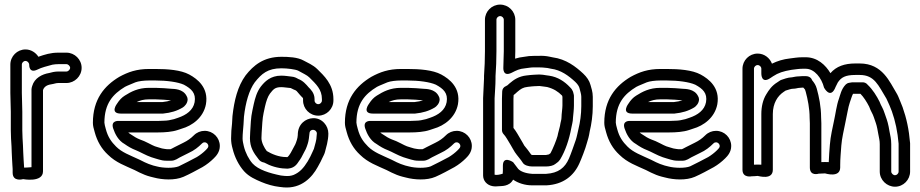

<svg xmlns="http://www.w3.org/2000/svg" viewBox="-20 -769 4003 835"><path d="M81 -107C81 -116.2 80.6 -126.1 79.9 -135.6L78 -169.4C77.3 -181.5 77 -192.6 77 -202V-283C77 -313.3 75 -338.9 75 -365V-488C75 -496.6 82.4 -504 91 -504C98.6 -504 106.5 -496.9 107 -487.5C107 -487.5 105.1 -447.6 143.2 -466.6C161 -475.6 184 -481.2 207.6 -487.6C217.9 -489.4 225 -490 234 -490H269C276.6 -490 285 -481.7 285 -474C285 -466.3 276.6 -458 269 -458H234C217 -458 203.7 -454.2 193.8 -451.5C163.4 -446.5 129.9 -429.8 120 -394.9C118.7 -390.4 117 -385.3 117 -381V-41.9C104.6 -40.6 91.3 -40.2 84.9 -40C84.2 -57.2 81 -92.8 81 -107ZM35 -33.5V-18C35 23.6 80.5 10 80.5 10C80.5 10 167 26.5 167 -24V-376.7C170.1 -388.2 180.2 -399.1 202.5 -402.3C216.3 -404.2 222.2 -408 234 -408H269C304.6 -408 335 -437.8 335 -474C335 -510.2 304.7 -540 269 -540H234C199.5 -540 174.8 -531.7 146.9 -522.2C136.6 -538.9 115.9 -554 91 -554C54.7 -554 25 -524.4 25 -488V-365C25 -336.3 27 -310.9 27 -283V-202C27 -191.4 27.3 -179.8 28 -166.6L30.1 -132.4C30.7 -123.2 31 -115.1 31 -107C31 -92.3 34 -57 34 -49C34 -43.6 35 -41.7 35 -33.5Z M796 -337C796 -341.9 794 -347.5 792 -350.6C776.2 -383.9 734.2 -382 726.9 -382.8C715.5 -384.3 670.5 -387 656 -387H628C580 -387 549.1 -369.7 522.8 -353.2C509.6 -345 499 -333.8 489.3 -318.6C489.3 -318.6 455.4 -275 506 -275L687 -275C687.8 -275 688.9 -275.1 689.5 -275.1C723.1 -278.5 749.8 -286.5 774.9 -301.6C781.6 -305.6 796 -318.9 796 -337ZM723.9 -332.7C714.1 -329.4 702.6 -326.8 685.7 -325L574 -325C588.4 -332 604.1 -337 628 -337H656C667.5 -337 716.4 -334.1 723.9 -332.7ZM666 -243H496C496 -243 460.2 -246.4 472.3 -210.1C480.4 -185.8 495 -157.4 521.9 -142.6C536.8 -132.1 552.4 -122.7 571.2 -115.6C585.4 -110.3 615.4 -92.9 638.1 -85.3C644.3 -83.2 650.1 -81.4 655 -80L671.9 -75C681.9 -72.1 690.7 -70 706 -70H725C741.4 -70 756.4 -81.7 762.2 -84.6L799.7 -103.4C824.8 -114.7 842.5 -129.1 858.7 -145.3C862.3 -148.9 864.9 -150 870 -150C878.6 -150 886 -142.6 886 -134C886 -128.8 884 -125.3 874.3 -115.7C864.1 -105.4 848.2 -93.1 835.7 -85.8C809.7 -71.6 782.9 -58.4 757.4 -45.7C735.8 -36.8 689.8 -37.7 662.3 -45.2L646.6 -49.1C633.2 -53.2 619.3 -58.3 609.2 -63.4L586.9 -74.5C542.4 -95.3 510.4 -106 484.7 -131.7C464.4 -151.9 449.3 -172.8 440.1 -207.8C436.3 -220.4 434.6 -229.6 434 -235.9C434.3 -318.9 470.8 -359.5 523.4 -391.3C534.6 -397.3 553.9 -404.3 568.8 -411C581.5 -415.9 605.4 -419 628 -419H656C705.5 -419 753.4 -412.4 779.8 -400.6C812 -383.1 833.3 -364.3 826.4 -324.5C819.8 -289.7 790.5 -268.9 754.1 -256.7L736.8 -250.9C722.3 -247 707.1 -244 692 -244C683.3 -244 674.7 -243 666 -243ZM870 -200C852.5 -200 835.7 -193.1 823.3 -180.7C809.3 -166.6 795.4 -157.1 777.8 -148.4L739.8 -129.4C730.2 -124.6 726.1 -121.7 721.4 -120H707.2C697.7 -120.9 695.9 -121.5 684.6 -123.4L669 -128C664.5 -129.3 659.7 -130.8 653.9 -132.7C641.9 -136.7 612.9 -154.7 588.2 -162.6C575.9 -167.3 562 -175.5 549.5 -184.3C545.2 -187.4 542.1 -188.3 537.6 -193H666C696.4 -193 728.3 -195.4 751.9 -203.3L769.3 -209.1C816.6 -222.3 864.6 -257.8 875.6 -315.5C888.1 -387.4 839 -425.5 802.9 -445C765.9 -464.9 708.7 -469 656 -469H628C574.3 -469 537 -455.7 498.6 -434.7C434.3 -396.2 384 -337.4 384 -235C384 -221.7 387.1 -210.7 391.9 -194.2C402.6 -154.4 421.8 -121.6 449.7 -95.9C484.7 -61.4 524.5 -48.4 565.1 -29.5L586.8 -18.6C601.3 -11.4 618.5 -4.6 633.9 -0.7L649.6 3.2C685.6 12.8 739.7 16.6 778 -0.1C805.8 -12.3 832.7 -27.2 860.3 -42.2C878.7 -52.9 895.8 -66.4 909.7 -80.3C919.3 -89.9 936 -106.9 936 -134C936 -170.4 906.4 -200 870 -200Z M1357 -178C1357 -159.9 1350.1 -140.9 1345.2 -121.8C1342.7 -115.7 1340.6 -111.2 1337.5 -104.9L1329.7 -88.3L1318.4 -67.6C1300.2 -38.1 1283.7 -19.7 1256.7 -8.2C1245.4 -4 1234.5 -2.6 1218.4 -3.9L1201.8 -5.7C1152.8 -15.6 1103.1 -30.8 1078.5 -57.8C1062.4 -75.7 1047.3 -104.3 1040.3 -133.7C1037.6 -145.4 1035 -156.3 1035 -167C1035 -188.5 1037.8 -208.2 1039 -227.5L1040.9 -260.9C1047.8 -322.4 1062.9 -376.4 1087.9 -410.9C1117.6 -448.5 1144.4 -472 1204 -472C1229.7 -472 1264.5 -467.4 1276.3 -461.9C1297.6 -449.9 1315.3 -442.3 1325.3 -432.3C1355 -402.7 1380 -380.1 1380 -338V-332C1380 -323.4 1372.6 -316 1364 -316C1355.4 -316 1348 -323.4 1348 -332V-338C1348 -365 1330 -381.4 1322.4 -389C1310.6 -402.8 1297.7 -418.1 1276.6 -425.8C1272.2 -428.5 1261 -435.3 1246.7 -436C1235.5 -437 1221 -440 1203 -440C1156.5 -440 1131.5 -414.5 1114.1 -392.2C1096.8 -369.1 1089.5 -342.2 1083.6 -316.4L1077.6 -288.4C1070.6 -258.2 1070.1 -223.5 1068.1 -194.9C1067.4 -185.8 1067 -176.6 1067 -168C1067 -128.6 1082.6 -104.3 1105.3 -75.6C1115.7 -62.5 1125.2 -63.6 1129.9 -61.6C1153.8 -48.2 1188.2 -36.6 1221.3 -36C1229 -35.1 1230.4 -35.5 1235.8 -36.2C1264.2 -39.2 1275 -61.2 1278.8 -66.3C1287.1 -77 1295.4 -91.8 1300.5 -103L1309.1 -119.3C1309.5 -120.1 1310 -121.1 1310.2 -121.7L1314.2 -131.7C1314.4 -132.2 1314.6 -132.8 1314.7 -133.1L1318.7 -145.1C1322.5 -156.5 1324.5 -174.4 1325.9 -189C1327.3 -211.6 1357.2 -207.5 1358 -189C1357.6 -185.4 1357 -181.8 1357 -178ZM1430 -332V-338C1430 -403.8 1387.4 -440.9 1360.7 -467.7C1340.7 -487.6 1316.6 -496.4 1300.4 -505.7C1274.5 -520.5 1233.3 -522 1204 -522C1125.8 -522 1081.9 -484.2 1048.1 -441.1C1013.2 -393.5 998.4 -330.8 991.2 -265.8C991.1 -265.5 991.1 -264.9 991 -264.5L989.1 -231.4C986.7 -212.7 985 -189.2 985 -167C985 -151.8 987.1 -137.6 991.8 -121.5C1000.5 -85.4 1018.7 -49.6 1041.5 -24.2C1063.4 -0.1 1091.2 11.6 1116.7 22.5C1140.4 32.6 1169.4 41 1195.2 43.8L1213.6 45.9C1290.9 52.3 1337.2 2.3 1361.9 -43L1373.9 -65C1374.1 -65.3 1374.4 -65.9 1374.6 -66.4L1382.5 -83C1386.2 -90.6 1391.1 -99.3 1393.3 -107.9C1397.6 -125.3 1408 -156.6 1408 -188C1408 -205.2 1401.6 -221.8 1389.9 -234.4C1362.3 -264.4 1320.2 -258.8 1296.6 -236.5C1283.1 -223.6 1275 -206 1275 -181C1275 -175.8 1272.8 -165.3 1271.3 -160.9L1267.5 -149.6L1264.3 -141.5L1255.9 -125.7C1248.8 -112.3 1240.2 -94.2 1230.2 -85.9C1229.9 -85.9 1228.7 -85.8 1228 -85.7C1227.1 -85.8 1225.3 -86 1224 -86C1192.3 -86 1161.2 -99.4 1140.2 -112.1C1129.9 -125.1 1117 -149.4 1117 -168C1117 -175.4 1117.3 -182.9 1117.9 -191.2C1120.1 -222 1121 -254 1126.4 -277.6L1132.4 -305.6C1137.7 -328.7 1144.3 -348.8 1153.9 -361.8C1168.9 -381 1176.4 -390 1203 -390C1215.2 -390 1227.2 -387.4 1244.1 -386.1C1246.2 -385.9 1253.1 -381 1258.1 -379.3C1270.2 -375.3 1269.4 -373.9 1285 -355.7C1297.1 -341.6 1298 -345.1 1298 -338V-332C1298 -295.7 1327.6 -266 1364 -266C1400.3 -266 1430 -295.6 1430 -332Z M1892 -337C1892 -341.9 1890 -347.5 1888 -350.6C1872.2 -383.9 1830.2 -382 1822.9 -382.8C1811.5 -384.3 1766.5 -387 1752 -387H1724C1676 -387 1645.1 -369.7 1618.8 -353.2C1605.6 -345 1595 -333.8 1585.3 -318.6C1585.3 -318.6 1551.4 -275 1602 -275L1783 -275C1783.8 -275 1784.9 -275.1 1785.5 -275.1C1819.1 -278.5 1845.8 -286.5 1870.9 -301.6C1877.6 -305.6 1892 -318.9 1892 -337ZM1819.9 -332.7C1810.1 -329.4 1798.6 -326.8 1781.7 -325L1670 -325C1684.4 -332 1700.1 -337 1724 -337H1752C1763.5 -337 1812.4 -334.1 1819.9 -332.7ZM1762 -243H1592C1592 -243 1556.2 -246.4 1568.3 -210.1C1576.4 -185.8 1591 -157.4 1617.9 -142.6C1632.8 -132.1 1648.4 -122.7 1667.2 -115.6C1681.4 -110.3 1711.4 -92.9 1734.1 -85.3C1740.3 -83.2 1746.1 -81.4 1751 -80L1767.9 -75C1777.9 -72.1 1786.7 -70 1802 -70H1821C1837.4 -70 1852.4 -81.7 1858.2 -84.6L1895.7 -103.4C1920.8 -114.7 1938.5 -129.1 1954.7 -145.3C1958.3 -148.9 1960.9 -150 1966 -150C1974.6 -150 1982 -142.6 1982 -134C1982 -128.8 1980 -125.3 1970.3 -115.7C1960.1 -105.4 1944.2 -93.1 1931.7 -85.8C1905.7 -71.6 1878.9 -58.4 1853.4 -45.7C1831.8 -36.8 1785.8 -37.7 1758.3 -45.2L1742.6 -49.1C1729.2 -53.2 1715.3 -58.3 1705.2 -63.4L1682.9 -74.5C1638.4 -95.3 1606.4 -106 1580.7 -131.7C1560.4 -151.9 1545.3 -172.8 1536.1 -207.8C1532.3 -220.4 1530.6 -229.6 1530 -235.9C1530.3 -318.9 1566.8 -359.5 1619.4 -391.3C1630.6 -397.3 1649.9 -404.3 1664.8 -411C1677.5 -415.9 1701.4 -419 1724 -419H1752C1801.5 -419 1849.4 -412.4 1875.8 -400.6C1908 -383.1 1929.3 -364.3 1922.4 -324.5C1915.8 -289.7 1886.5 -268.9 1850.1 -256.7L1832.8 -250.9C1818.3 -247 1803.1 -244 1788 -244C1779.3 -244 1770.7 -243 1762 -243ZM1966 -200C1948.5 -200 1931.7 -193.1 1919.3 -180.7C1905.3 -166.6 1891.4 -157.1 1873.8 -148.4L1835.8 -129.4C1826.2 -124.6 1822.1 -121.7 1817.4 -120H1803.2C1793.7 -120.9 1791.9 -121.5 1780.6 -123.4L1765 -128C1760.5 -129.3 1755.7 -130.8 1749.9 -132.7C1737.9 -136.7 1708.9 -154.7 1684.2 -162.6C1671.9 -167.3 1658 -175.5 1645.5 -184.3C1641.2 -187.4 1638.1 -188.3 1633.6 -193H1762C1792.4 -193 1824.3 -195.4 1847.9 -203.3L1865.3 -209.1C1912.6 -222.3 1960.6 -257.8 1971.6 -315.5C1984.1 -387.4 1935 -425.5 1898.9 -445C1861.9 -464.9 1804.7 -469 1752 -469H1724C1670.3 -469 1633 -455.7 1594.6 -434.7C1530.3 -396.2 1480 -337.4 1480 -235C1480 -221.7 1483.1 -210.7 1487.9 -194.2C1498.6 -154.4 1517.8 -121.6 1545.7 -95.9C1580.7 -61.4 1620.5 -48.4 1661.1 -29.5L1682.8 -18.6C1697.3 -11.4 1714.5 -4.6 1729.9 -0.7L1745.6 3.2C1781.6 12.8 1835.7 16.6 1874 -0.1C1901.8 -12.3 1928.7 -27.2 1956.3 -42.2C1974.7 -52.9 1991.8 -66.4 2005.7 -80.3C2015.3 -89.9 2032 -106.9 2032 -134C2032 -170.4 2002.4 -200 1966 -200Z M2303 -444C2297.6 -444 2290.6 -443.4 2286.6 -442.8L2269.2 -440.8C2236.5 -437.2 2214.9 -422.6 2196.5 -406.8L2186.7 -398C2185 -396.6 2183 -395.5 2180.2 -394.4C2170.5 -390.8 2164 -381.1 2164 -371C2164 -360.2 2163 -350 2163 -340V-203C2163 -196.2 2166.4 -189.2 2170.3 -185.3C2179.3 -176.3 2189 -157.9 2200.8 -138.7C2208.4 -126.9 2210.7 -119.9 2219.2 -107.1C2228.7 -92.9 2245.6 -74.5 2253.6 -61.1C2260.1 -50.2 2279.1 -45 2294 -45H2355C2370.3 -45 2386.8 -48.9 2395 -55.8C2401.1 -60.9 2408.2 -64.5 2412.4 -71C2414.5 -73.1 2415.5 -74.6 2416.4 -76.1C2438.9 -113.6 2455.5 -162.4 2464.7 -213C2466.4 -224.9 2471.7 -237.9 2472 -257.8C2473.2 -270.9 2476 -293.2 2476 -310V-352C2476 -355 2475.3 -358.4 2474.4 -360.8C2473.7 -362.6 2473.6 -375.9 2458.5 -390C2435.8 -414.2 2405.8 -434.4 2368.5 -439.8L2354.8 -441.7C2346.8 -443 2336.8 -445 2325 -445C2317.7 -445 2310.3 -444 2303 -444ZM2422 -259C2422 -247 2418.6 -242.8 2415.3 -221C2413.2 -210 2407.7 -194.1 2404.6 -177.3C2399.8 -159.5 2384 -120.7 2374.1 -102.7C2370.2 -99.9 2370.6 -100.3 2367.1 -97.5C2363.7 -96.6 2356.2 -95.1 2354.9 -95H2294.8C2293.6 -95.4 2292 -96.1 2290.3 -96.4C2281.5 -109.5 2269.7 -124.4 2260.1 -135.9C2256.3 -141.8 2252.1 -151.4 2243.2 -165.3C2235.1 -178.4 2226 -196.7 2213 -212.6V-339.2C2213.3 -343.3 2213.6 -348.8 2213.8 -355.8C2214.1 -356.1 2217.1 -358.2 2219.4 -360.1L2229.5 -369.2C2244.8 -382.3 2254.3 -388.9 2274.8 -391.2L2292.8 -393.2C2295.9 -393.5 2298.8 -394 2303 -394C2311 -394 2316.5 -394.2 2326 -395C2330.7 -394.8 2340.2 -393.5 2347.2 -392.3L2359.8 -390.5C2388.7 -382.7 2406.6 -371.1 2424.5 -353.2C2424.7 -352.5 2424.8 -351.9 2426 -347.9V-310C2426 -297.2 2422 -272.6 2422 -259ZM2131 -9.1V-341.5C2132.3 -371.4 2135 -396.7 2135 -427V-438.1C2137.5 -473.4 2139 -509.7 2139 -546V-683C2139 -691.6 2146.4 -699 2155 -699C2163.6 -699 2171 -691.6 2171 -683V-546C2171 -524.8 2169 -499.1 2169 -475C2169 -475 2165.5 -432.8 2205.2 -452.6C2226.7 -463.4 2238 -469.7 2264.3 -472.1C2278.1 -473.4 2287.2 -476 2303 -476H2321C2333.5 -476 2346.2 -475.2 2360.8 -473.3L2373.8 -470.6C2374.4 -470.4 2375.4 -470.3 2375.9 -470.2C2419.1 -464.8 2452 -440.4 2481.9 -412.8C2492.8 -402.4 2498.1 -393 2499.8 -386.8C2503.7 -371.2 2508 -359.3 2508 -348V-307C2508 -272.3 2502.8 -236.2 2495.7 -208.1C2491.9 -192.7 2489.1 -175.5 2484.3 -160.9C2480 -148 2461 -93.9 2454.2 -79.3C2436.8 -39.5 2408.4 -16.2 2355.3 -13H2293.9C2263.7 -15.3 2243.5 -23.8 2233.6 -34.6C2227.3 -43.3 2218 -55.6 2211.5 -63.6C2211.5 -63.6 2167 -94.5 2167 -48V-26C2167 -21.8 2166.6 -16.6 2166.2 -13.5C2155 -10.1 2142 -6.7 2131 -9.1ZM2293 37H2356C2356.3 37 2356.9 37 2357.4 37C2428.8 33 2475.3 -3.6 2499.8 -58.8C2507.6 -75.7 2526.5 -123.7 2532.1 -146.1C2536.9 -161 2541.6 -177 2544.6 -197.3C2552.2 -228.3 2558 -268 2558 -307V-348C2558 -370.5 2551.1 -387.7 2548.2 -399.2C2543.2 -418.3 2531.9 -434.2 2516.1 -449.2C2483.8 -479.1 2442.3 -511.9 2383.2 -519.7L2370.2 -522.4C2356.8 -525.3 2340.1 -527.2 2320.1 -526H2303C2286.1 -526 2274.6 -524.9 2258.4 -521.8C2246 -520.6 2232.8 -518 2220.2 -513.9C2220.5 -522.9 2221 -535.7 2221 -546V-683C2221 -719.4 2191.4 -749 2155 -749C2118.6 -749 2089 -719.4 2089 -683V-546C2089 -510.8 2087.5 -475.1 2085.1 -440.8C2085 -440.4 2085 -439.6 2085 -439V-427.6C2083.6 -398.7 2082.3 -372.6 2081 -342.5V-6C2081 4.9 2084.9 15.8 2091.9 23.8C2108.4 42.7 2132.5 43 2149.7 40.8C2158.1 39.7 2194.9 43.6 2211.5 12.2C2232.8 27.4 2263.5 37 2293 37Z M3020 -337C3020 -341.9 3018 -347.5 3016 -350.6C3000.2 -383.9 2958.2 -382 2950.9 -382.8C2939.5 -384.3 2894.5 -387 2880 -387H2852C2804 -387 2773.1 -369.7 2746.8 -353.2C2733.6 -345 2723 -333.8 2713.3 -318.6C2713.3 -318.6 2679.4 -275 2730 -275L2911 -275C2911.8 -275 2912.9 -275.1 2913.5 -275.1C2947.1 -278.5 2973.8 -286.5 2998.9 -301.6C3005.6 -305.6 3020 -318.9 3020 -337ZM2947.9 -332.7C2938.1 -329.4 2926.6 -326.8 2909.7 -325L2798 -325C2812.4 -332 2828.1 -337 2852 -337H2880C2891.5 -337 2940.4 -334.1 2947.9 -332.7ZM2890 -243H2720C2720 -243 2684.2 -246.4 2696.3 -210.1C2704.4 -185.8 2719 -157.4 2745.9 -142.6C2760.8 -132.1 2776.4 -122.7 2795.2 -115.6C2809.4 -110.3 2839.4 -92.9 2862.1 -85.3C2868.3 -83.2 2874.1 -81.4 2879 -80L2895.9 -75C2905.9 -72.1 2914.7 -70 2930 -70H2949C2965.4 -70 2980.4 -81.7 2986.2 -84.6L3023.7 -103.4C3048.8 -114.7 3066.5 -129.1 3082.7 -145.3C3086.3 -148.9 3088.9 -150 3094 -150C3102.6 -150 3110 -142.6 3110 -134C3110 -128.8 3108 -125.3 3098.3 -115.7C3088.1 -105.4 3072.2 -93.1 3059.7 -85.8C3033.7 -71.6 3006.9 -58.4 2981.4 -45.7C2959.8 -36.8 2913.8 -37.7 2886.3 -45.2L2870.6 -49.1C2857.2 -53.2 2843.3 -58.3 2833.2 -63.4L2810.9 -74.5C2766.4 -95.3 2734.4 -106 2708.7 -131.7C2688.4 -151.9 2673.3 -172.8 2664.1 -207.8C2660.3 -220.4 2658.6 -229.6 2658 -235.9C2658.3 -318.9 2694.8 -359.5 2747.4 -391.3C2758.6 -397.3 2777.9 -404.3 2792.8 -411C2805.5 -415.9 2829.4 -419 2852 -419H2880C2929.5 -419 2977.4 -412.4 3003.8 -400.6C3036 -383.1 3057.3 -364.3 3050.4 -324.5C3043.8 -289.7 3014.5 -268.9 2978.1 -256.7L2960.8 -250.9C2946.3 -247 2931.1 -244 2916 -244C2907.3 -244 2898.7 -243 2890 -243ZM3094 -200C3076.5 -200 3059.7 -193.1 3047.3 -180.7C3033.3 -166.6 3019.4 -157.1 3001.8 -148.4L2963.8 -129.4C2954.2 -124.6 2950.1 -121.7 2945.4 -120H2931.2C2921.7 -120.9 2919.9 -121.5 2908.6 -123.4L2893 -128C2888.5 -129.3 2883.7 -130.8 2877.9 -132.7C2865.9 -136.7 2836.9 -154.7 2812.2 -162.6C2799.9 -167.3 2786 -175.5 2773.5 -184.3C2769.2 -187.4 2766.1 -188.3 2761.6 -193H2890C2920.4 -193 2952.3 -195.4 2975.9 -203.3L2993.3 -209.1C3040.6 -222.3 3088.6 -257.8 3099.6 -315.5C3112.1 -387.4 3063 -425.5 3026.9 -445C2989.9 -464.9 2932.7 -469 2880 -469H2852C2798.3 -469 2761 -455.7 2722.6 -434.7C2658.3 -396.2 2608 -337.4 2608 -235C2608 -221.7 2611.1 -210.7 2615.9 -194.2C2626.6 -154.4 2645.8 -121.6 2673.7 -95.9C2708.7 -61.4 2748.5 -48.4 2789.1 -29.5L2810.8 -18.6C2825.3 -11.4 2842.5 -4.6 2857.9 -0.7L2873.6 3.2C2909.6 12.8 2963.7 16.6 3002 -0.1C3029.8 -12.3 3056.7 -27.2 3084.3 -42.2C3102.7 -52.9 3119.8 -66.4 3133.7 -80.3C3143.3 -89.9 3160 -106.9 3160 -134C3160 -170.4 3130.4 -200 3094 -200Z M3552 -64V-233C3552 -242.3 3551.6 -251.3 3551 -258.2C3550.7 -306.7 3541.9 -347.6 3532.1 -383.6C3527.9 -398.9 3521.1 -408.9 3511.4 -420.7C3511.4 -420.7 3507.5 -438 3483 -438H3470C3465.5 -438 3459.2 -437.4 3456 -437C3441.5 -436.7 3433.3 -434.4 3425.5 -433C3402.9 -432 3388 -424.3 3379.9 -422.3C3377.2 -421.6 3374.1 -420.1 3372.1 -418.8L3360.6 -411.1C3336.5 -396.3 3323.8 -377.6 3312.7 -359.1C3297.9 -335.4 3291 -304.9 3291 -273V-52.8C3281 -53.4 3268.2 -53.4 3259 -52.8V-470C3259 -478.6 3266.4 -486 3275 -486C3283.6 -486 3291 -478.6 3291 -470V-450C3291 -450 3289.5 -402.3 3329.9 -429.2L3341.9 -437.2C3364.4 -452.2 3387.2 -459.4 3421.4 -465.2C3440.5 -467.4 3453.8 -470 3470 -470H3484C3522.3 -470 3553.2 -429.9 3563.7 -387.9C3563.7 -387.9 3588.8 -339.7 3610.4 -382.8C3611.8 -385.6 3613.2 -388.9 3614.1 -391.3L3623.7 -410.5C3638.2 -432.3 3656.1 -443 3700 -443H3719C3784 -443 3800 -396.9 3834.8 -340.4C3840.1 -328.4 3844.8 -319.6 3848.8 -309.7L3858.6 -285.1C3873.8 -242.4 3883.6 -196.3 3888 -143.9V-23C3888 -14.4 3880.3 -7 3872.5 -7C3864.1 -7 3856 -15.2 3856 -23V-142C3856 -165.2 3851.6 -180.2 3848.6 -196.5L3844.6 -218.7C3839.5 -243.9 3834.3 -255.2 3827.8 -274.6C3820.2 -299.4 3810.9 -310.4 3806.7 -322.9C3806.4 -324 3805.7 -325.4 3805.4 -326.2C3792.8 -351.4 3775.5 -379.5 3753.8 -400C3747.7 -408.3 3738.2 -411 3733 -411H3688C3686.7 -411 3684.9 -410.8 3683.9 -410.7L3671.9 -408.7C3666.7 -407.8 3661.4 -404.8 3658.3 -401.7C3638.3 -381.6 3634 -354.8 3628.5 -339.7C3618.2 -312.1 3613.2 -270.4 3607.6 -246.3C3601.6 -216.3 3591.6 -176 3589.1 -139.7C3587.4 -114.9 3584.8 -89.4 3584.2 -64C3574.5 -64.5 3560.7 -64.5 3552 -64ZM3458 -387C3461.8 -387 3466.1 -388 3470 -388H3473.6C3484 -375.3 3479 -384.8 3484.1 -369.8C3492.7 -337.8 3501 -296.9 3501 -257C3501 -249.9 3502 -243.1 3502 -233V-41C3502 -1.1 3540.4 -13.7 3540.4 -13.7C3547.8 -13.7 3556.5 -14.1 3568 -14.9C3569.6 -14.8 3634 6.2 3634 -41V-51C3634 -79.6 3636.9 -106.3 3638.9 -136.3C3641 -165.7 3650.1 -204.4 3656.4 -235.7C3662.5 -261.8 3668.8 -304.7 3675.5 -322.3C3681.2 -338.3 3684.7 -351.9 3689.8 -361H3722.1C3735.3 -347.9 3749.3 -326.3 3759.9 -305.3C3767.5 -283.8 3775.3 -275.1 3780.2 -259.4C3788 -235.9 3791.4 -229.8 3795.4 -209.3L3799.4 -187.5C3803 -167.6 3806 -158.3 3806 -142V-23C3806 13.7 3836.8 43 3872.5 43C3908.8 43 3938 12.9 3938 -23V-145C3938 -145.5 3938 -146.4 3937.9 -147.1C3933 -205.7 3922.4 -255.1 3905.4 -302.8L3895.2 -328.3C3889.2 -343.3 3884.5 -355.2 3878.2 -365.2C3849.6 -411.1 3818.6 -493 3719 -493H3700C3653 -493 3617.1 -480.5 3591.5 -450.8C3570.7 -485.9 3535.1 -520 3484 -520H3470C3448.2 -520 3431.2 -516.6 3415.2 -514.8C3386 -511.6 3361.1 -503.8 3337.2 -492.1C3328.1 -516.6 3304.3 -536 3275 -536C3238.6 -536 3209 -506.4 3209 -470V-31C3209 6.7 3249.6 -2.4 3249.6 -2.4C3257.3 -2.4 3262.5 -2.7 3275 -3.9C3280.5 -3.4 3341 15.3 3341 -31V-273C3341 -320.3 3362.1 -352 3387.9 -369.2L3396.5 -375C3410.2 -379.1 3420.7 -383 3428 -383C3441.8 -383 3448.8 -387 3458 -387Z"/></svg>

Font: HoneyBee
Style: Str
Weight: 700
Foundry: Cannot Into Space Fonts
Version: Version 0.89